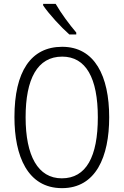

<svg xmlns="http://www.w3.org/2000/svg" viewBox="-20 -967 642 997"><path d="M269 -947H204V-939C234 -894 298 -825 340 -788H376V-798C341 -839 297 -898 269 -947ZM547 -358C547 -572 472 -724 303 -724C140 -724 55 -595 55 -359C55 -157 123 10 302 10C478 10 547 -153 547 -358ZM113 -358C113 -557 174 -673 303 -673C426 -673 488 -562 488 -358C488 -154 428 -41 301 -41C177 -41 113 -158 113 -358Z"/></svg>

Font: Noto Sans Thai Cond Light
Style: Regular
Weight: 300
Width: 3
Designer: Monotype Design Team
Foundry: Monotype Imaging Inc.
Version: Version 2.002